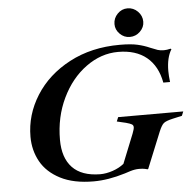

<svg xmlns="http://www.w3.org/2000/svg" viewBox="-58 -927 1001 996"><g transform="rotate(-5 442.0 -428.5)"><path d="M83 -248Q83 -362 146 -462Q209 -562 323.5 -622.5Q438 -683 586 -683Q644 -683 678.5 -675Q713 -667 742 -654Q766 -644 779.5 -639.5Q793 -635 812 -635Q827 -635 847 -640L851 -637Q825 -595 825 -525Q825 -502 829 -468H794Q778 -555 722 -601Q666 -647 574 -647Q485 -647 406.5 -590Q328 -533 281 -435Q234 -337 234 -219Q234 -125 282 -74.5Q330 -24 426 -23Q458 -23 492 -34.5Q526 -46 551 -66L612 -218Q621 -241 621 -251Q621 -261 613 -266Q605 -271 583 -277L536 -288L545 -310H884L875 -288L826 -277Q791 -269 779 -259Q767 -249 754 -218L677 -29L674 -27Q670 -28 659.5 -30.5Q649 -33 629 -33Q608 -33 583.5 -25.5Q559 -18 554 -16Q466 11 390 11Q286 11 217 -24.5Q148 -60 115.5 -118.5Q83 -177 83 -248ZM568 -792Q568 -823 590 -845.5Q612 -868 642 -868Q673 -868 695.5 -845.5Q718 -823 718 -792Q718 -763 695.5 -741Q673 -719 642 -719Q612 -719 590 -741Q568 -763 568 -792Z"/></g></svg>

Font: Ibarra Real Nova
Style: Bold Italic
Weight: 700
Italic angle: -22°
Designer: Jose Maria Ribagorda & Octavio Pardo
Foundry: Octavio Pardo
Version: Version 1.014